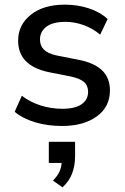

<svg xmlns="http://www.w3.org/2000/svg" viewBox="-20 -533 538 826"><path d="M247 9Q184 9 131 -7Q78 -23 43 -52L74 -121Q111 -93 156 -79Q201 -65 248 -65Q303 -65 331 -84.5Q359 -104 359 -138Q359 -165 341 -180.5Q323 -196 284 -204L188 -223Q58 -251 58 -358Q58 -426 112.5 -469.5Q167 -513 259 -513Q314 -513 362.5 -497Q411 -481 443 -451L411 -384Q380 -410 341 -424.5Q302 -439 262 -439Q207 -439 179.5 -418Q152 -397 152 -363Q152 -337 168.5 -320Q185 -303 221 -295L317 -276Q385 -263 419 -230.5Q453 -198 453 -144Q453 -73 396 -32Q339 9 247 9ZM249 273 208 244Q227 224 235.5 206Q244 188 245 168H190V77H303V140Q303 179 290.5 212.5Q278 246 249 273Z"/></svg>

Font: Mulish SemiBold
Style: Regular
Weight: 600
Designer: Vernon Adams
Foundry: Vernon Adams
Version: Version 3.603; ttfautohint (v1.8.3)